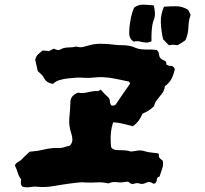

<svg xmlns="http://www.w3.org/2000/svg" viewBox="-20 -814 886 829"><path d="M644 -791Q648 -774 649 -758Q650 -742 643 -725Q639 -715 637.5 -704Q636 -693 635 -682Q634 -671 634 -659.5Q634 -648 634 -636Q621 -629 607.5 -630.5Q594 -632 582 -635Q570 -638 558 -634Q548 -640 544.5 -646Q541 -652 539 -659Q536 -682 542 -719Q548 -756 559 -781Q578 -795 600 -794Q622 -793 644 -791ZM803 -750Q794 -724 793.5 -697Q793 -670 782 -643Q780 -640 776 -637Q772 -634 767 -631Q762 -628 757 -625Q752 -622 747 -619Q740 -620 736.5 -620Q733 -620 725 -621L718 -620Q716 -619 714 -619.5Q712 -620 710 -618Q703 -625 696.5 -631.5Q690 -638 684 -645Q676 -680 674.5 -715.5Q673 -751 688 -785Q714 -787 740.5 -787Q767 -787 792 -772Q795 -767 797.5 -761.5Q800 -756 803 -750ZM735 -516Q731 -496 721.5 -476Q712 -456 692 -442Q690 -424 679.5 -410Q669 -396 658.5 -383.5Q648 -371 645 -355Q632 -343 620.5 -336Q609 -329 595 -323Q589 -307 579 -293.5Q569 -280 554 -269Q533 -274 512 -279.5Q491 -285 469 -286Q462 -269 459 -240.5Q456 -212 460 -178Q465 -171 472 -168.5Q479 -166 486 -166Q501 -165 515 -165Q529 -165 544 -160H549Q563 -162 576 -164Q589 -166 605 -161Q618 -157 632.5 -155.5Q647 -154 662 -152Q667 -149 666 -144.5Q665 -140 667 -135Q671 -128 683 -120Q686 -101 680 -85Q674 -69 669 -52L672 -48L669 -51V-52Q658 -49 657.5 -40Q657 -31 652 -24Q645 -18 637.5 -23.5Q630 -29 619 -28Q612 -25 602.5 -21.5Q593 -18 581 -22Q571 -25 560 -21Q549 -17 539 -25Q535 -30 529 -29.5Q523 -29 518 -28Q501 -25 483 -27.5Q465 -30 448 -22Q424 -28 399.5 -26.5Q375 -25 351 -26Q335 -28 318.5 -26Q302 -24 285 -22Q248 -17 211 -10.5Q174 -4 136 -8Q128 -9 120.5 -7.5Q113 -6 105 -6Q97 -4 87 -6Q85 -6 81.5 -7Q78 -8 76 -9Q70 -16 70 -24Q70 -32 71 -40Q61 -53 56.5 -68.5Q52 -84 44 -100Q50 -111 60 -116Q70 -121 77 -129Q84 -137 92.5 -144.5Q101 -152 108 -159Q118 -160 127 -161Q136 -162 144 -163Q166 -168 187.5 -172Q209 -176 231 -175Q244 -174 257 -178.5Q270 -183 282 -185Q293 -198 292.5 -212Q292 -226 288 -237Q276 -272 279.5 -306Q283 -340 284 -374Q284 -401 317 -414Q337 -410 358.5 -415.5Q380 -421 401 -421Q405 -421 408 -423Q411 -425 415 -427Q422 -419 429.5 -411Q437 -403 445 -396Q454 -389 454.5 -377Q455 -365 462 -358Q474 -357 480 -363Q495 -386 510.5 -408.5Q526 -431 542 -453Q538 -461 536 -462Q507 -468 478 -474Q449 -480 420 -481Q401 -481 382.5 -479Q364 -477 345 -478Q326 -480 307 -478.5Q288 -477 270 -475Q253 -473 236.5 -468Q220 -463 209 -452Q182 -455 170 -477Q166 -486 158.5 -493Q151 -500 143 -507Q140 -519 137.5 -532Q135 -545 132 -555Q135 -571 144.5 -579.5Q154 -588 164 -596Q169 -595 176.5 -595Q184 -595 191 -593Q196 -596 201.5 -598.5Q207 -601 213 -604Q220 -600 229 -598Q236 -598 238 -599Q255 -609 273.5 -609Q292 -609 311 -613Q326 -608 340 -611.5Q354 -615 367 -619Q390 -625 411.5 -625Q433 -625 455 -623Q467 -622 478.5 -620.5Q490 -619 503 -619Q519 -619 534 -617Q549 -615 564 -608Q575 -603 588.5 -601.5Q602 -600 615 -600Q636 -601 657 -598Q665 -591 666 -582.5Q667 -574 670 -566Q677 -557 688.5 -553Q700 -549 698 -536Q708 -529 718 -529.5Q728 -530 735 -516Z"/></svg>

Font: Daruma Drop One
Style: Regular
Weight: 400
Designer: Maniackers Design
Version: Version 1.000